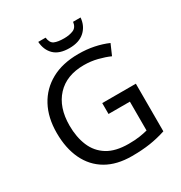

<svg xmlns="http://www.w3.org/2000/svg" viewBox="-211 -1065 1149 1222"><g transform="rotate(-30 364.0 -454.0)"><path d="M407 -377H654V-27Q596 -8 537 1Q478 10 403 10Q292 10 216 -34.5Q140 -79 100.5 -161.5Q61 -244 61 -357Q61 -469 105 -551Q149 -633 231.5 -678.5Q314 -724 431 -724Q491 -724 544.5 -713Q598 -702 644 -682L610 -604Q572 -621 524.5 -633Q477 -645 426 -645Q298 -645 226.5 -568Q155 -491 155 -357Q155 -272 182.5 -206.5Q210 -141 269 -104.5Q328 -68 424 -68Q471 -68 504 -73Q537 -78 564 -85V-297H407ZM560 -918Q555 -858 514.5 -821Q474 -784 402 -784Q328 -784 290.5 -820.5Q253 -857 249 -918H303Q308 -877 333 -866Q358 -855 404 -855Q443 -855 471.5 -867Q500 -879 505 -918Z"/></g></svg>

Font: Noto Sans Lydian
Style: Regular
Weight: 400
Designer: Monotype Design Team
Foundry: Monotype Imaging Inc.
Version: Version 2.002; ttfautohint (v1.8.4.7-5d5b)